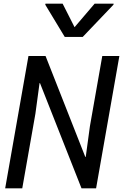

<svg xmlns="http://www.w3.org/2000/svg" viewBox="-20 -1019 666 1039"><path d="M8 0 134 -716H226.5L441.5 -170H444L466.5 -335.5L533.5 -716H626L500 0H421L196.5 -569H194L171.5 -403L100.5 0ZM330.5 -819 225 -993.5 226 -999H319L390 -859H372.5L492 -999H595L594 -993.5L427.5 -819Z"/></svg>

Font: Google Sans Code
Style: Italic
Weight: 400
Italic angle: -10°
Monospace: yes
Designer: Google Sans Code Authors
Foundry: Google LLC
Version: Version 6.000